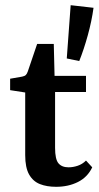

<svg xmlns="http://www.w3.org/2000/svg" viewBox="-20 -713 381 739"><path d="M77 -357 19 -366V-410L65 -418Q75 -420 79.5 -424.5Q84 -429 87 -438L123 -544H187L190 -421H311V-359H192V-144Q192 -100 205 -84.5Q218 -69 244 -69Q261 -69 279 -75Q297 -81 311 -95L335 -69Q317 -31 280 -12.5Q243 6 196 6Q160 6 133.5 -4.5Q107 -15 92 -41.5Q77 -68 77 -116ZM237 -488 252 -693 340 -683Q333 -632 318 -577.5Q303 -523 285 -478Z"/></svg>

Font: Rasa SemiBold
Style: Regular
Weight: 600
Designer: Anna Giedrys (Yrsa+Rasa design), David Brezina (Yrsa art-direction, Rasa art-direction, design)
Foundry: Rosetta Type Foundry
Version: Version 2.004